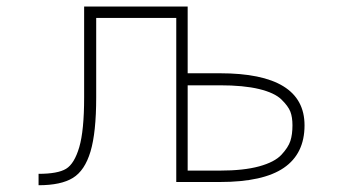

<svg xmlns="http://www.w3.org/2000/svg" viewBox="-20 -544 1040 576"><path d="M543 -288.1V-32.2H639.6Q710.9 -32.2 757.3 -44.9Q803.7 -57.6 824.2 -79.6Q844.7 -101.6 851.1 -121.1Q857.4 -140.6 857.4 -168Q857.4 -192.4 851.1 -209Q844.7 -225.6 824.2 -245.6Q803.7 -265.6 757.3 -276.9Q710.9 -288.1 639.6 -288.1ZM268.6 -490.2V-252Q268.6 -146.5 251.5 -89.4Q234.4 -32.2 198.7 -10.3Q163.1 11.7 95.7 11.7V-22.5Q153.3 -22.5 178.2 -37.6Q203.1 -52.7 217.8 -102.5Q232.4 -152.3 232.4 -252V-524.4H543V-324.2H639.6Q893.6 -324.2 893.6 -168Q893.6 -83 831.5 -40.5Q769.5 2 639.6 2H508.8V-490.2Z"/></svg>

Font: GenEi Gothic M ExtraLight
Style: Regular
Weight: 200
Designer: o_tamon (Modified); [Source Han Sans]
Ryoko NISHIZUKA  (kana & ideographs); Paul D. Hunt (Latin, Greek & Cyrillic); Wenl
Version: Version 1.1a;Original Version 1.004